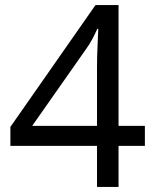

<svg xmlns="http://www.w3.org/2000/svg" viewBox="-20 -738 612 758"><path d="M552 -162H448V0H363V-162H21V-237L357 -718H448V-241H552ZM363 -466Q363 -518 365 -554.5Q367 -591 368 -624H364Q356 -605 344 -583Q332 -561 321 -546L107 -241H363Z"/></svg>

Font: Noto Sans Medefaidrin
Style: Regular
Weight: 400
Designer: Dalton Maag Ltd
Foundry: Dalton Maag Ltd
Version: Version 1.002; ttfautohint (v1.8.4.7-5d5b)